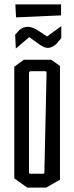

<svg xmlns="http://www.w3.org/2000/svg" viewBox="-20 -854 338 874"><path d="M45 -42V-550L88 -582H213L253 -554V-36L190 0H104ZM173 -63Q179 -63 180.5 -64.5Q182 -66 182 -69L192 -521Q192 -526 190.5 -528Q189 -530 183 -530H121Q112 -530 112 -521V-69Q112 -66 113.5 -64.5Q115 -63 121 -63ZM49 -696 69 -718Q86 -732 106 -732Q129 -732 158 -712L194 -688L259 -735V-681L241 -659Q233 -649 220.5 -642.5Q208 -636 198 -636Q180 -636 155 -655L113 -685L52 -633ZM50 -834H258V-784L53 -775Z"/></svg>

Font: Bahianita
Style: Regular
Weight: 400
Designer: Pablo Cosgaya & Dani Raskovsky
Foundry: Pablo Cosgaya & Dani Raskovsky
Version: Version 1.008